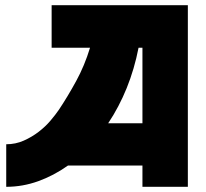

<svg xmlns="http://www.w3.org/2000/svg" viewBox="-20 -720 794 740"><path d="M4 0V-164Q40 -164 71.5 -178Q103 -192 129 -212Q155 -232 174.5 -255Q194 -278 207 -297Q241 -348 273.5 -407.5Q306 -467 327 -536H179V-700H704V0H529V-82H242Q187 -43 127 -21.5Q67 0 4 0ZM397 -245H529V-536H514Q498 -454 468.5 -381Q439 -308 397 -245Z"/></svg>

Font: Aoudax Cyrillic
Style: Regular
Weight: 400
Designer: William Zhang
Foundry: William Zhang
Version: Version 1.00 June 4, 2021, initial release